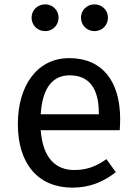

<svg xmlns="http://www.w3.org/2000/svg" viewBox="-20 -849 628 882"><path d="M188 -706C222 -706 249 -733 249 -768C249 -802 222 -829 188 -829C152 -829 125 -802 125 -768C125 -733 152 -706 188 -706ZM414 -706C449 -706 476 -733 476 -768C476 -802 449 -829 414 -829C379 -829 352 -802 352 -768C352 -733 379 -706 414 -706ZM532 -301C532 -475 451 -582 298 -582C151 -582 62 -456 62 -279C62 -98 154 13 313 13C392 13 456 -14 512 -58L469 -118C419 -83 377 -68 321 -68C239 -68 177 -119 167 -251H530C531 -264 532 -282 532 -301ZM434 -324H167C175 -450 225 -503 300 -503C390 -503 434 -442 434 -330Z"/></svg>

Font: Glow Sans SC Normal Medium
Style: Regular
Weight: 600
Designer: Ryoko NISHIZUKA (kana, bopomofo & ideographs); Paul D. Hunt (Latin, Greek & Cyrillic); Sandoll Communications, Soo-young
Version: Version 0.93